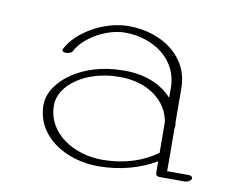

<svg xmlns="http://www.w3.org/2000/svg" viewBox="-51 -738 566 479"><g transform="rotate(10 232.5 -498.5)"><path d="M237.8 -547.9C239.1 -547.9 240.4 -547.9 241.7 -547.9C309.2 -547.9 361.5 -510.7 369.6 -456.5L370.1 -378.9C335.9 -353.5 288.6 -336.9 231 -336.9C160.6 -336.9 89.8 -378.4 89.8 -450.2C89.8 -502 155.3 -547.9 237.8 -547.9ZM460.4 -328.1C460.7 -328.9 460.9 -329.6 460.9 -330.3C460.9 -334.1 456.5 -336.9 450.7 -336.9H396.5V-378.4V-380.9L396 -445.8C397.9 -449.2 396.5 -457 396 -461.4L395.5 -546.9C395.5 -625.5 326.2 -676.8 239.3 -676.8C178.2 -676.8 110.4 -637.7 87.9 -592.8C87.2 -591.4 86.9 -590.3 86.9 -589.3C86.9 -585.5 91.1 -583.9 96.1 -583.9C102.6 -583.9 110.6 -586.6 112.8 -590.8C131.8 -628.4 188.5 -659.2 232.9 -659.2C305.2 -659.2 369.6 -615.7 369.6 -543V-518.1C343.8 -547.2 302 -565.5 250.1 -565.5C248.2 -565.5 246.2 -565.5 244.1 -565.4C143.1 -565.4 64 -506.8 64 -446.3C64 -367.7 140.6 -319.3 224.6 -319.3C280.8 -319.3 331.1 -334 370.1 -357.4L370.6 -326.2C370.6 -322.8 374.5 -319.3 380.4 -319.3H444.3C451.2 -319.3 458.5 -323.2 460.4 -328.1Z"/></g></svg>

Font: WireWyrm
Style: Light
Weight: 200
Version: Version 001.000